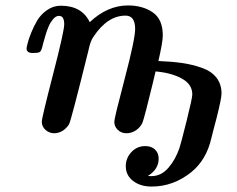

<svg xmlns="http://www.w3.org/2000/svg" viewBox="-20 -476 866 702"><path d="M77.1 -298.8Q77.1 -301.8 80.6 -316.4Q84 -331.1 93.5 -355Q103 -378.9 116 -400.9Q128.9 -422.9 151.9 -439Q174.8 -455.1 202.1 -455.1Q279.3 -455.1 308.1 -395Q373 -456.1 448.2 -456.1Q501.5 -456.1 538.3 -430.9Q575.2 -405.8 575.2 -346.2Q575.2 -322.3 559.1 -252.9Q608.9 -251 646 -245.6Q683.1 -240.2 718 -228Q752.9 -215.8 771.5 -191.9Q790 -168 790 -133.8Q790 -116.7 772 -44.9Q759.8 0 752.9 28.8Q734.9 107.9 680.2 152.8Q614.3 206.1 534.2 206.1Q493.2 206.1 466.6 185.5Q439.9 165 439.9 131.8Q439.9 102.1 460.4 80.1Q481 58.1 511.2 58.1Q533.2 58.1 546.6 70.6Q560.1 83 560.1 104Q560.1 143.1 521 167Q524.9 168 533.2 168Q569.3 168 595.7 137.5Q622.1 106.9 636.2 64.9Q641.1 50.8 662.1 -33.2Q683.1 -117.2 683.1 -130.9Q683.1 -168 644.5 -189Q606 -210 548.8 -214.8Q548.8 -213.9 538.3 -170.4Q527.8 -127 515.9 -80.6Q503.9 -34.2 501 -27.8Q494.1 -11.7 478 -0.2Q461.9 11.2 441.9 11.2Q423.8 11.2 410.9 -1Q397.9 -13.2 397.9 -30.8Q397.9 -43.9 436 -188.5Q474.1 -333 474.1 -370.1Q474.1 -418.9 439 -418.9Q373 -418.9 321.8 -341.8Q310.5 -326.7 303.2 -291Q239.3 -33.2 232.9 -22.9Q231.9 -20 227.1 -14.2Q207 10.7 178.2 11.2Q160.2 11.2 146.5 -1Q132.8 -13.2 132.8 -30.8Q132.8 -44.9 173.8 -203.4Q214.8 -361.8 214.8 -387.2Q214.8 -418 195.8 -418Q189.9 -418 184.6 -415Q179.2 -412.1 174.6 -406.5Q169.9 -400.9 166 -395Q162.1 -389.2 158 -379.6Q153.8 -370.1 151.4 -363Q148.9 -356 146 -345.9Q143.1 -335.9 141.6 -330.6Q140.1 -325.2 137.5 -316.2Q134.8 -307.1 134.8 -305.2Q130.9 -289.1 125 -285.6Q119.1 -282.2 101.1 -282.2Q77.1 -281.7 77.1 -298.8Z"/></svg>

Font: CMU Serif
Style: BoldItalic
Weight: 700
Italic angle: -14.04°
Version: Version 0.7.0